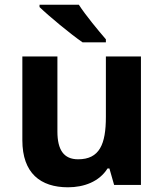

<svg xmlns="http://www.w3.org/2000/svg" viewBox="-20 -786 697 816"><path d="M315 -766H148V-756C186 -719 280 -641 331 -606H430V-619C398 -656 344 -721 315 -766ZM579 -546H430V-289C430 -173 403 -109 312 -109C251 -109 224 -149 224 -227V-546H75V-190C75 -50 152 10 269 10C337 10 402 -14 437 -70H445L465 0H579Z"/></svg>

Font: Noto Sans Gujarati
Style: Bold
Weight: 700
Designer: Jelle Bosma - Monotype Design Team, Universal Thirst
Foundry: Monotype Imaging Inc.
Version: Version 2.106